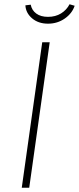

<svg xmlns="http://www.w3.org/2000/svg" viewBox="-20 -880 370 900"><path d="M117 0H82L178 -682H213ZM99 -855 124 -858Q129 -832 150 -816.5Q171 -801 205 -801Q240 -801 266 -817Q292 -833 306 -860L330 -853Q318 -817 283.5 -793Q249 -769 205 -769Q160 -769 130.5 -794Q101 -819 99 -855Z"/></svg>

Font: FiraGO UltraLight
Style: Italic
Weight: 200
Italic angle: -8°
Designer: bBox Type GmbH
Foundry: bBox Type GmbH
Version: Version 1.001